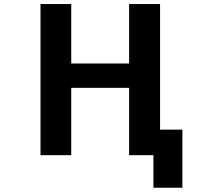

<svg xmlns="http://www.w3.org/2000/svg" viewBox="-20 -752 1040 933"><path d="M607.4 -325.2H326.2V2H176.8V-732.4H326.2V-443.4H607.4V-732.4H757.8V-122.1H866.2V160.2H725.6V2H707H607.4Z"/></svg>

Font: Gen Shin Gothic Monospace Bold
Style: Bold
Weight: 700
Designer: [Source Han Sans]
Ryoko NISHIZUKA  (kana & ideographs); Paul D. Hunt (Latin, Greek & Cyrillic); Wenlong ZHANG  (bopomofo
Version: Version 1.002.20150607